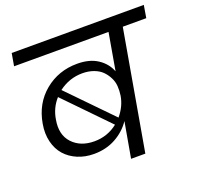

<svg xmlns="http://www.w3.org/2000/svg" viewBox="-129 -877 1037 1013"><g transform="rotate(-20 390.0 -370.0)"><path d="M439 0 474.1 -199.2Q441.4 -150.4 387.5 -120.6Q333.5 -90.8 265.1 -90.8Q215.3 -90.8 173.8 -108.4Q132.3 -126 104.7 -157.2Q77.1 -188.5 65.9 -234.1Q54.7 -279.8 64 -333Q82.5 -440.9 159.9 -504.9Q237.3 -568.8 342.8 -568.8Q411.6 -568.8 456.5 -539.3Q501.5 -509.8 520 -461.9L556.2 -669.9H25.9L38.1 -740.2H779.8L768.1 -669.9H636.2L519 0ZM351.1 -512.2Q277.8 -512.2 217.8 -466.8L451.2 -227.1Q491.7 -275.4 501 -332Q504.9 -358.4 503.2 -384Q501.5 -409.7 489.7 -432.9Q478 -456.1 460.4 -473.6Q442.9 -491.2 414.3 -501.7Q385.7 -512.2 351.1 -512.2ZM290 -152.8Q363.3 -152.8 420.9 -198.2L188 -438Q147 -392.6 137.2 -330.1Q122.6 -249 167.2 -200.9Q211.9 -152.8 290 -152.8Z"/></g></svg>

Font: Poppins
Style: Italic
Weight: 400
Italic angle: -10°
Designer: Ninad Kale (Devanagari), Jonny Pinhorn (Latin)
Foundry: Indian Type Foundry
Version: Version 3.200;PS 1.000;hotconv 16.6.54;makeotf.lib2.5.65590